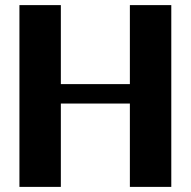

<svg xmlns="http://www.w3.org/2000/svg" viewBox="-20 -731 746 751"><path d="M56 0H218V-326H488V0H650V-711H488V-402H218V-711H56Z"/></svg>

Font: Aerodynamic
Style: Bd
Weight: 500
Designer: Google
Version: Version 2.000980; 2014